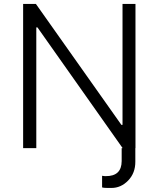

<svg xmlns="http://www.w3.org/2000/svg" viewBox="-20 -747 800 968"><path d="M593.4 0H598.4L168.7 -609H163V0H96.6V-727.3H160.9L592 -117.5H597.7V-727.3H663V0H662.3V68.2Q662.6 125.4 626.1 163.2Q589.5 201 540.8 200.6H537.3Q505.3 201.3 494.7 197.8V139.2Q495 139.2 495.7 139.4Q496.4 139.6 497.2 139.6Q507.5 141.3 513.1 141Q593 141.7 593.4 65.3Z"/></svg>

Font: Inter Light BETA
Style: Regular
Weight: 300
Designer: Rasmus Andersson
Foundry: rsms
Version: Version 3.011;git-f93a4a705